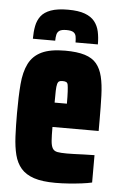

<svg xmlns="http://www.w3.org/2000/svg" viewBox="-51 -718 477 762"><g transform="rotate(5 187.5 -336.5)"><path d="M199 8Q146 8 113 -3Q80 -14 61.5 -35.5Q43 -57 35 -88.5Q27 -120 25 -161.5Q23 -203 23 -254Q23 -321 27 -370Q31 -419 47.5 -452Q64 -485 98.5 -501.5Q133 -518 192 -518Q240 -518 270.5 -508.5Q301 -499 317.5 -479Q334 -459 341.5 -428Q349 -397 350.5 -353.5Q352 -310 352 -254V-212H168Q168 -177 169.5 -157Q171 -137 177 -127Q183 -117 196 -114.5Q209 -112 234 -112Q245 -112 262.5 -112.5Q280 -113 302 -114Q324 -115 344 -115V-6Q327 -2 303 1Q279 4 252 6Q225 8 199 8ZM217 -294V-309Q217 -339 216 -357Q215 -375 213.5 -383.5Q212 -392 206.5 -394.5Q201 -397 192 -397Q184 -397 179 -394.5Q174 -392 171.5 -383Q169 -374 168.5 -356Q168 -338 168 -309H230ZM189 -681Q231 -681 256.5 -671.5Q282 -662 295.5 -645Q309 -628 314 -605Q319 -582 319 -554H230Q230 -568 228 -578.5Q226 -589 217.5 -594.5Q209 -600 190 -600Q171 -600 162.5 -594.5Q154 -589 151.5 -578.5Q149 -568 149 -554H60Q60 -582 64.5 -605Q69 -628 82 -645Q95 -662 121 -671.5Q147 -681 189 -681Z"/></g></svg>

Font: Saira ExtraCondensed Black
Style: Regular
Weight: 900
Width: 2
Designer: Hector Gatti with collaboration of the Omnibus-Type team
Foundry: Omnibus-Type
Version: Version 1.101